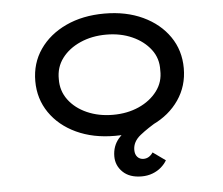

<svg xmlns="http://www.w3.org/2000/svg" viewBox="-52 -595 991 854"><g transform="rotate(-5 443.5 -168.0)"><path d="M547 200Q493 200 463 171Q433 142 433 101Q433 55 461 22Q489 -11 536 -36.5Q583 -62 640 -85L642 -40Q593 -12 558.5 15.5Q524 43 524 80Q524 100 534.5 111.5Q545 123 562 123Q575 123 585.5 116.5Q596 110 604 98L660 138Q651 154 634.5 168.5Q618 183 595.5 191.5Q573 200 547 200ZM444 10Q347 10 272 -25Q197 -60 154.5 -122Q112 -184 112 -263Q112 -343 154.5 -404.5Q197 -466 272 -501Q347 -536 444 -536Q541 -536 615.5 -501Q690 -466 732.5 -404.5Q775 -343 775 -263Q775 -184 732.5 -122Q690 -60 615.5 -25Q541 10 444 10ZM444 -84Q508 -84 559.5 -107Q611 -130 641.5 -170.5Q672 -211 670 -263Q672 -316 641.5 -356Q611 -396 559.5 -419Q508 -442 444 -442Q380 -442 328 -419Q276 -396 246 -356Q216 -316 217 -263Q216 -211 246 -170.5Q276 -130 328 -107Q380 -84 444 -84Z"/></g></svg>

Font: Lexend Tera
Style: Regular
Weight: 400
Designer: Bonnie Shaver-Troup, Thomas Jockin
Foundry: Lexend
Version: Version 1.007